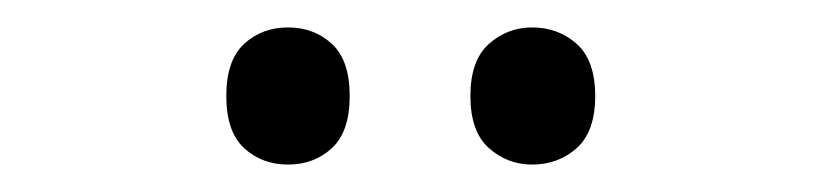

<svg xmlns="http://www.w3.org/2000/svg" viewBox="-20 -746 599 140"><path d="M145 -676Q145 -702 158 -714Q171 -726 190 -726Q209 -726 222 -714Q235 -702 235 -676Q235 -650 222 -638Q209 -626 190 -626Q171 -626 158 -638Q145 -650 145 -676ZM323 -676Q323 -702 336.5 -714Q350 -726 368 -726Q387 -726 400.5 -714Q414 -702 414 -676Q414 -650 400.5 -638Q387 -626 368 -626Q350 -626 336.5 -638Q323 -650 323 -676Z"/></svg>

Font: Noto Sans Sinhala SemiCondensed
Style: Regular
Weight: 400
Width: 4
Designer: Jelle Bosma - Monotype Design Team
Foundry: Monotype Imaging Inc.
Version: Version 2.006; ttfautohint (v1.8.4.7-5d5b)